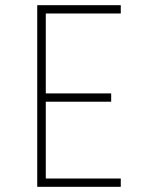

<svg xmlns="http://www.w3.org/2000/svg" viewBox="-20 -720 590 740"><path d="M123.5 0V-700H445.5V-668H156.5V-360H408.5V-328H156.5V-32H445.5V0Z"/></svg>

Font: Trispace SemiCondensed Thin
Style: Regular
Weight: 100
Width: 4
Designer: Tyler Finck
Foundry: Etcetera Type Company
Version: Version 1.210; ttfautohint (v1.8.3)